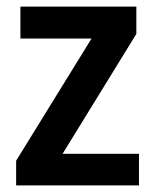

<svg xmlns="http://www.w3.org/2000/svg" viewBox="-20 -563 471 583"><path d="M402 0H29V-75L258 -446H42V-543H394V-460L170 -96H402Z"/></svg>

Font: Noto Sans Lao SemiCondensed SemiBold
Style: Regular
Weight: 600
Width: 4
Designer: Monotype Design Team
Foundry: Monotype Imaging Inc.
Version: Version 2.003; ttfautohint (v1.8.4.7-5d5b)